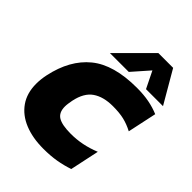

<svg xmlns="http://www.w3.org/2000/svg" viewBox="-251 -1026 1166 1166"><g transform="rotate(45 332.0 -442.5)"><path d="M207 -687 415 -895H542L663 -687H517L464 -795L369 -687ZM332 10Q239 10 169.5 -18.5Q100 -47 61 -102.5Q22 -158 22 -239Q22 -277 31 -320Q66 -484 170 -569Q274 -654 472 -654Q531 -654 577.5 -645Q624 -636 664 -619L624 -432Q584 -453 544.5 -462.5Q505 -472 448 -472Q367 -472 317 -437.5Q267 -403 250 -320Q247 -304 245 -290Q243 -276 243 -264Q243 -213 276.5 -192.5Q310 -172 386 -172Q435 -172 482.5 -181.5Q530 -191 579 -211L539 -23Q492 -7 442.5 1.5Q393 10 332 10Z"/></g></svg>

Font: Kanit ExtraBold
Style: Italic
Weight: 800
Italic angle: -12°
Designer: Katatrad Team
Foundry: CadsonDemak
Version: Version 2.000; ttfautohint (v1.8.3)